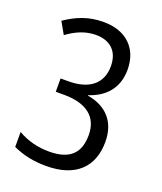

<svg xmlns="http://www.w3.org/2000/svg" viewBox="-136 -812 765 909"><g transform="rotate(20 246.0 -357.0)"><path d="M205 10C354 10 430 -67 430 -193C430 -295 372 -355 277 -371V-373C356 -398 412 -455 412 -550C412 -656 344 -724 229 -724C150 -724 93 -698 38 -661L72 -601C116 -633 162 -654 216 -654C285 -654 332 -616 332 -538C332 -455 277 -403 167 -403H128V-336H169C283 -336 345 -288 345 -196C345 -106 299 -59 195 -59C138 -59 86 -72 37 -100V-25C89 -1 142 10 205 10Z"/></g></svg>

Font: Noto Sans Oriya Cond
Style: Regular
Weight: 400
Width: 3
Designer: Amélie Bonet and Sol Matas
Foundry: Google LLC
Version: Version 2.006